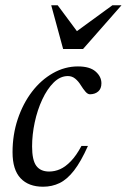

<svg xmlns="http://www.w3.org/2000/svg" viewBox="-20 -697 480 727"><path d="M237 -409Q208 -409 183.2 -384.5Q158.5 -360 140 -320.2Q121.5 -280.5 111.5 -233.8Q101.5 -187 101.5 -142.5Q101.5 -90.5 117.5 -69Q133.5 -47.5 166 -47.5Q187.5 -47.5 207.8 -56.5Q228 -65.5 248.5 -86.8Q269 -108 288.5 -144.5H313Q286.5 -85 260.2 -51.2Q234 -17.5 205.5 -3.8Q177 10 143 10Q88 10 57.8 -22.2Q27.5 -54.5 27.5 -120.5Q27.5 -187 47.2 -246Q67 -305 101.2 -349.8Q135.5 -394.5 180.5 -420Q225.5 -445.5 275 -445.5Q320 -445.5 342 -426.2Q364 -407 364 -381.5Q364 -361.5 352.2 -351Q340.5 -340.5 321.5 -340Q312.5 -339.5 303.5 -350Q294.5 -360.5 285.5 -375Q277 -389 265 -399Q253 -409 237 -409ZM440 -677 294.5 -511.5H219L174 -677H198.5L276.5 -572H261.5L405.5 -677Z"/></svg>

Font: Newsreader 24pt
Style: Italic
Weight: 400
Italic angle: -17°
Designer: Hugues Gentile
Foundry: Production Type
Version: Version 1.003